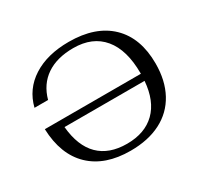

<svg xmlns="http://www.w3.org/2000/svg" viewBox="-150 -902 1151 1103"><g transform="rotate(-30 425.0 -350.0)"><path d="M795 -353Q795 -240 750.5 -158Q706 -76 622 -33Q538 10 421 10Q252 10 156.5 -81.5Q61 -173 55 -344H692V-347Q692 -502 624 -584Q556 -666 429 -666Q320 -666 250 -618.5Q180 -571 155 -480H65Q92 -589 186.5 -649.5Q281 -710 424 -710Q601 -710 698 -616.5Q795 -523 795 -353ZM690 -298H159Q171 -167 238 -101Q305 -35 423 -35Q542 -35 611 -102.5Q680 -170 690 -298Z"/></g></svg>

Font: Fahkwang
Style: Regular
Weight: 400
Version: Version 1.000; ttfautohint (v1.6)